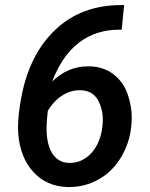

<svg xmlns="http://www.w3.org/2000/svg" viewBox="-20 -735 596 765"><path d="M463.4 -714.8C356.4 -714.8 268.6 -681.6 199.7 -615.7C130.4 -549.8 85 -458.5 64 -342.3C55.7 -296.9 51.8 -258.3 51.8 -227.1C51.8 -218.3 52.2 -210.4 52.7 -202.6C57.6 -139.6 77.6 -88.4 112.8 -49.8C147.9 -11.2 193.8 8.8 250 10.3C252 10.3 253.9 10.3 255.9 10.3C297.9 10.3 336.9 0 373.5 -20.5C410.2 -41 439.9 -70.8 462.9 -109.4C485.8 -147.9 499.5 -189.9 503.4 -236.3C504.4 -246.6 504.9 -256.3 504.9 -266.1C504.9 -297.4 499.5 -328.6 488.3 -360.4C477.5 -392.1 459 -418 432.1 -439C405.3 -459.5 373 -470.2 335 -470.7C333.5 -470.7 331.5 -470.7 330.1 -470.7C276.9 -470.7 229.5 -450.7 188 -410.2C240.2 -549.3 333 -616.7 455.1 -616.7C456.1 -616.7 457.5 -616.7 458.5 -616.7L464.8 -616.2L474.6 -714.8ZM301.3 -375.5C332 -374.5 354.5 -362.3 368.7 -338.9C382.3 -314.9 389.6 -288.6 389.6 -258.3C389.6 -250 389.2 -241.7 388.2 -232.9C383.3 -188.5 368.7 -152.8 344.7 -126C320.3 -99.1 291.5 -85.9 257.8 -85.9C256.8 -85.9 255.4 -85.9 254.4 -85.9C197.3 -87.4 165.5 -139.2 165.5 -222.7C165.5 -223.6 165.5 -225.1 165.5 -226.6C165.5 -240.7 167 -262.7 170.4 -293C201.7 -346.2 248.5 -375.5 297.9 -375.5C298.8 -375.5 300.3 -375.5 301.3 -375.5Z"/></svg>

Font: Roboto Medium
Style: Italic
Weight: 500
Italic angle: -12°
Designer: Google
Version: Version 2.137; 2017